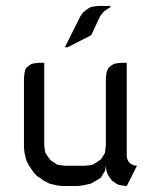

<svg xmlns="http://www.w3.org/2000/svg" viewBox="-20 -622 532 642"><path d="M60.1 -128.9V-359.9L62 -377.9L64 -387.2L67.9 -395L77.1 -402.8L85 -408.2L94.2 -410.2L110.8 -412.1H127.9V-137.2L129.9 -120.1L131.8 -110.8L137.2 -103L146 -89.8L149.9 -85.9L163.1 -77.1L170.9 -71.8L180.2 -69.8L196.8 -67.9H266.1L283.2 -69.8L291 -71.8L299.8 -77.1L313 -85.9L317.9 -89.8L326.2 -103L331.1 -110.8L332 -120.1L334 -137.2V-359.9L335.9 -377.9L338.9 -387.2L342.8 -395L352.1 -402.8L360.8 -408.2L369.1 -410.2L386.2 -412.1H403.8V-103L404.8 -94.2L405.8 -89.8L410.2 -81.1L416 -75.2L424.8 -69.8L429.2 -68.8L438 -67.9L403.8 0L386.2 -2L377 -3.9L369.1 -7.8L356 -17.1L352.1 -21L342.8 -34.2L338.9 -43L335.9 -50.8L334 -67.9L331.1 -50.8L326.2 -43L317.9 -28.8L313 -24.9L299.8 -17.1L283.2 -7.8L256.8 -2L240.2 0H189L170.9 -2L146 -7.8L127.9 -17.1L103 -34.2L94.2 -43L77.1 -67.9L67.9 -85.9L62 -110.8ZM196.8 -463.9 249 -567.9 257.8 -580.1 262.2 -584 273.9 -592.8 283.2 -598.1 292 -600.1 309.1 -602.1H349.1V-598.1L340.8 -592.8L328.1 -584L324.2 -580.1L314.9 -567.9L286.1 -506.8L282.2 -502.9L206.1 -463.9Z"/></svg>

Font: Petahja
Style: Regular
Weight: 400
Designer: T. Christopher White
Version: Version 1.1